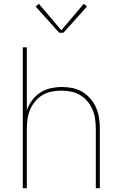

<svg xmlns="http://www.w3.org/2000/svg" viewBox="-20 -982 640 1002"><path d="M99 0V-735H120V-407Q130 -435 148 -459Q166 -483 190.5 -499Q215 -515 244.5 -521.5Q274 -528 303 -528Q331 -528 358.5 -522.5Q386 -517 410 -502.5Q434 -488 452.5 -466.5Q471 -445 482 -419Q493 -393 497 -365.5Q501 -338 501 -310V0H480V-310Q480 -335 476.5 -360.5Q473 -386 463 -409.5Q453 -433 436.5 -453Q420 -473 398 -486Q376 -499 350.5 -504Q325 -509 300 -509Q275 -509 249.5 -504Q224 -499 202 -486Q180 -473 163.5 -453Q147 -433 137 -409.5Q127 -386 123.5 -360.5Q120 -335 120 -310V0ZM289 -811 166 -948 183 -962 300 -824 417 -962 434 -948 311 -811Z"/></svg>

Font: Iosevka SS04 Thin Extended
Style: Regular
Weight: 100
Width: 7
Monospace: yes
Designer: Belleve Invis
Foundry: Belleve Invis
Version: Version 19.0.0; ttfautohint (v1.8.4)